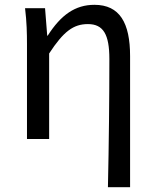

<svg xmlns="http://www.w3.org/2000/svg" viewBox="-20 -577 644 797"><path d="M428 200H520V-344C520 -482 477 -557 372 -557C292 -557 233 -515 178 -429H176L167 -543H84C91 -486 92 -438 92 -394V0H184V-355C244 -447 285 -477 345 -477C409 -477 434 -434 434 -332C434 -176 432 23 428 200Z"/></svg>

Font: Noto Sans Mono CJK SC
Style: Regular
Weight: 400
Designer: Ryoko NISHIZUKA 西塚涼子 (kana, bopomofo & ideographs); Paul D. Hunt (Latin, Greek & Cyrillic); Sandoll Communications 산돌커뮤니
Foundry: Adobe
Version: Version 2.004;hotconv 1.0.118;makeotfexe 2.5.65603